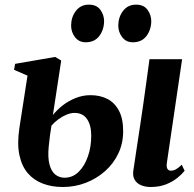

<svg xmlns="http://www.w3.org/2000/svg" viewBox="-20 -774 814 806"><path d="M612.5 11Q590.5 11 572.8 3.8Q555 -3.5 545.8 -18.5Q536.5 -33.5 539.5 -57Q541 -65.5 543.5 -82.8Q546 -100 549.8 -125.2Q553.5 -150.5 558.5 -182.8Q563.5 -215 569.2 -253.2Q575 -291.5 581.2 -335Q587.5 -378.5 594 -426.2Q600.5 -474 607.5 -525.5H744.5L680.5 -90.5Q678 -72.5 683 -65Q688 -57.5 697 -57.5Q708 -57.5 718.2 -63Q728.5 -68.5 743 -82.5L755 -57Q744.5 -43.5 725 -27.5Q705.5 -11.5 677.2 -0.2Q649 11 612.5 11ZM243.5 11Q197.5 11 159.8 -3.2Q122 -17.5 96.5 -47.2Q71 -77 61.2 -124.2Q51.5 -171.5 61.5 -237.5L95.5 -456.5L39 -481L43.5 -506L211.5 -535L237 -520L202 -291Q218 -311.5 242.2 -330.8Q266.5 -350 296.8 -362.2Q327 -374.5 360 -374.5Q399.5 -374.5 430.2 -359Q461 -343.5 479 -310Q497 -276.5 497 -223Q497 -172.5 476.8 -129.8Q456.5 -87 421 -55.5Q385.5 -24 340 -6.5Q294.5 11 243.5 11ZM251 -28Q285 -28 310 -52.5Q335 -77 349 -117.2Q363 -157.5 363 -204.5Q363 -248 345.5 -274Q328 -300 293 -300Q277 -300 259 -292.5Q241 -285 224.5 -272.8Q208 -260.5 196 -246.5Q192.5 -227 189.8 -205.5Q187 -184 184.5 -159Q180 -112.5 187.8 -83.5Q195.5 -54.5 212.2 -41.2Q229 -28 251 -28ZM339.5 -596.5Q311.5 -596.5 295 -617.8Q278.5 -639 278.5 -667.5Q279 -703 299 -728.8Q319 -754.5 353 -754.5Q385.5 -754.5 401.2 -733Q417 -711.5 417 -685Q416.5 -649 396.8 -622.8Q377 -596.5 339.5 -596.5ZM537.5 -596.5Q509.5 -596.5 493 -617.8Q476.5 -639 476.5 -667.5Q477 -703 497 -728.8Q517 -754.5 551.5 -754.5Q583.5 -754.5 599.2 -733Q615 -711.5 615 -685Q614.5 -649 594.8 -622.8Q575 -596.5 537.5 -596.5Z"/></svg>

Font: Merriweather 96pt
Style: Bold Italic
Weight: 700
Italic angle: -7.8°
Version: Version 2.101